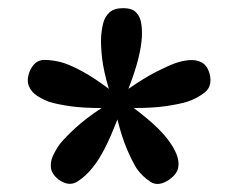

<svg xmlns="http://www.w3.org/2000/svg" viewBox="-20 -736 552 471"><path d="M282 -716Q304 -716 314 -705.5Q324 -695 326.5 -678.5Q329 -662 328 -645Q327 -624 319.5 -593Q312 -562 295 -518Q334 -545 362.5 -559.5Q391 -574 410 -581Q427 -587 444 -588.5Q461 -590 474.5 -583Q488 -576 494 -556Q502 -525 482.5 -509.5Q463 -494 438 -486Q417 -480 386 -475.5Q355 -471 308 -471Q344 -444 365.5 -423Q387 -402 398 -385Q408 -371 414 -355Q420 -339 417 -324Q414 -309 396 -296Q369 -277 349 -290Q329 -303 315 -323Q304 -341 291.5 -370Q279 -399 268 -443Q251 -399 236.5 -371Q222 -343 208 -326Q192 -305 170.5 -291Q149 -277 123 -296Q107 -309 105 -324Q103 -339 110 -354Q117 -369 127 -383Q141 -400 165.5 -422.5Q190 -445 229 -471Q183 -471 152 -475.5Q121 -480 101 -486Q85 -492 71 -501Q57 -510 51 -524.5Q45 -539 52 -559Q64 -589 88.5 -589Q113 -589 138 -581Q158 -574 184.5 -559.5Q211 -545 247 -518Q234 -562 230.5 -593Q227 -624 228 -645Q229 -662 233 -678.5Q237 -695 248.5 -705.5Q260 -716 282 -716Z"/></svg>

Font: Lora
Style: Italic
Weight: 400
Italic angle: -3°
Designer: Olga Karpushina, Alexei Vanyashin (Cyrillic)
Foundry: Cyreal
Version: Version 3.008